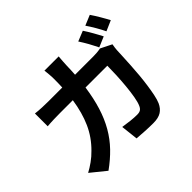

<svg xmlns="http://www.w3.org/2000/svg" viewBox="-200 -1096 1401 1401"><g transform="rotate(-45 500.0 -395.5)"><path d="M768 -629Q760 -644 751 -662.5Q742 -681 731.5 -699.5Q721 -718 710.5 -735.5Q700 -753 690 -768L769 -800Q778 -786 789 -768.5Q800 -751 810.5 -732Q821 -713 831 -695Q841 -677 848 -663ZM690 -613Q709 -613 728 -614.5Q747 -616 766 -620L852 -577Q850 -565 847.5 -549Q845 -533 845 -525Q844 -498 842 -458.5Q840 -419 837.5 -373Q835 -327 830.5 -278Q826 -229 819.5 -183.5Q813 -138 805 -99Q797 -60 786 -35Q769 3 739 22Q709 41 657 41Q614 41 571 38.5Q528 36 491 33L476 -100Q513 -94 550 -90Q587 -86 616 -86Q640 -86 652.5 -94.5Q665 -103 673 -122Q684 -146 692 -191.5Q700 -237 705 -290.5Q710 -344 712.5 -398Q715 -452 715 -493H490Q476 -394 451 -313.5Q426 -233 388 -167Q350 -101 298 -47Q246 7 179 55L63 -39Q95 -56 129.5 -80.5Q164 -105 194 -136Q264 -205 303 -292Q342 -379 359 -493H227Q201 -493 164 -492Q127 -491 95 -488V-620Q127 -616 162.5 -614.5Q198 -613 227 -613H370Q371 -634 371.5 -655.5Q372 -677 372 -700Q372 -708 371.5 -720Q371 -732 370 -745Q369 -758 367.5 -770.5Q366 -783 365 -792H512Q510 -774 508.5 -747Q507 -720 506 -702Q505 -679 504.5 -657Q504 -635 502 -613ZM887 -846Q897 -832 908 -814Q919 -796 930.5 -777Q942 -758 951.5 -740.5Q961 -723 968 -710L888 -675Q873 -707 850.5 -745.5Q828 -784 808 -813Z"/></g></svg>

Font: SpoqaHanSansJP-Bold
Style: Regular
Weight: 700
Designer: [Source Han Sans]
Ryoko NISHIZUKA  (kana & ideographs); Paul D. Hunt (Latin, Greek & Cyrillic); Wenlong ZHANG  (bopomofo
Foundry: Spoqa (http://bi.spoqa.com)
Version: Version 1.002.20150607